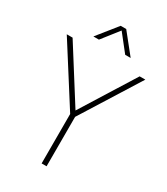

<svg xmlns="http://www.w3.org/2000/svg" viewBox="-237 -1043 994 1142"><g transform="rotate(30 260.0 -472.0)"><path d="M244.5 0V-339.5L-10 -740H30L261.5 -373.5L490.5 -740H529.5L278.5 -339.5V0ZM133.5 -808 242.5 -944H280.5L389.5 -808H352L261.5 -922.5L171.5 -808Z"/></g></svg>

Font: Encode Sans SmCnd Th
Style: Regular
Weight: 100
Width: 4
Designer: Multiple Designers
Foundry: Impallari Type
Version: Version 3.002; ttfautohint (v1.8.3) -l 8 -r 50 -G 200 -x 14 